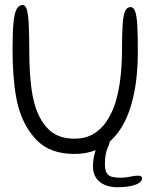

<svg xmlns="http://www.w3.org/2000/svg" viewBox="-20 -614 636 787"><path d="M285 17Q188.5 17 134.2 -35.8Q80 -88.5 55.5 -175Q50 -195 46 -217.2Q42 -239.5 39.2 -262.8Q36.5 -286 34.8 -310.8Q33 -335.5 32.2 -361Q31.5 -386.5 31.5 -413Q31.5 -483 35.5 -522.5Q39.5 -562 48.8 -577.8Q58 -593.5 72.5 -593.5Q83 -593.5 89 -577.8Q95 -562 97.5 -520.5Q100 -479 100 -401Q100 -378 100.8 -355.2Q101.5 -332.5 103 -310.8Q104.5 -289 106.8 -268.5Q109 -248 112.5 -228.8Q116 -209.5 120.5 -192Q138 -126 177 -85.8Q216 -45.5 286 -45.5Q329 -45.5 361.2 -64Q393.5 -82.5 416 -115.5Q438.5 -148.5 452.5 -191.5Q459.5 -214 464.8 -239.2Q470 -264.5 473.2 -291.5Q476.5 -318.5 478.2 -346.8Q480 -375 480 -403.5Q480 -475 482.8 -514.2Q485.5 -553.5 493.2 -569.2Q501 -585 515 -585Q527.5 -585 534 -567.5Q540.5 -550 542.8 -509.5Q545 -469 545 -400Q545 -375 543.8 -350.5Q542.5 -326 540.2 -302.8Q538 -279.5 534.2 -257Q530.5 -234.5 525.5 -213.2Q520.5 -192 514 -172Q496.5 -115.5 465.5 -73Q449.5 -51 430 -34Q427.5 -21.5 420.5 -6Q410 18 410 58Q410 84 418 96Q426 108 440.8 111.2Q455.5 114.5 475 114.5Q493 114.5 513.2 110.2Q533.5 106 546 106Q553.5 106 557.8 108.5Q562 111 562 117.5Q562 128.5 548.8 136.8Q535.5 145 512.5 149.2Q489.5 153.5 461 153.5Q432 153.5 409.2 143.8Q386.5 134 373.8 115Q361 96 361 67.5Q361 42.5 368 15.5Q370 8.5 372 1.5Q333.5 17 285 17Z"/></svg>

Font: Gluten Thin ExtraLight
Style: Regular
Weight: 250
Version: Version 1.300